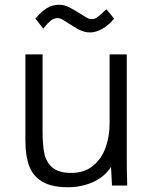

<svg xmlns="http://www.w3.org/2000/svg" viewBox="-20 -778 640 805"><path d="M86.5 -188V-550H158.5V-228Q158.5 -171 165.8 -135Q173 -99 199.2 -76Q225.5 -53 278.5 -53Q334 -53 370.2 -83Q406.5 -113 423 -160Q439.5 -207 439.5 -260V-550H511.5V-119Q511.5 -65.5 513 -18L513.5 0H449.5L445.5 -78Q417 -35 368.8 -14Q320.5 7 264.5 7Q197.5 7 158.2 -15.8Q119 -38.5 102.8 -81Q86.5 -123.5 86.5 -188ZM278.5 -673Q248.5 -692.5 239.8 -697.2Q231 -702 221.5 -702Q206 -702 192.5 -691.2Q179 -680.5 161.5 -658L128.5 -700Q152.5 -729 176 -743.5Q199.5 -758 227.5 -758Q245 -758 258.2 -752.8Q271.5 -747.5 293 -735L306.5 -727Q317.5 -720.5 328 -713.5Q341.5 -704.5 348.5 -701.2Q355.5 -698 364.5 -698Q376.5 -698 385 -703.5Q393.5 -709 407.5 -722Q416.5 -731 426.5 -739L458.5 -700Q437.5 -674 410.5 -658Q383.5 -642 357.5 -642Q340 -642 322.2 -649Q304.5 -656 278.5 -673Z"/></svg>

Font: JuliaMono Light
Style: Regular
Weight: 300
Monospace: yes
Designer: cormullion
Foundry: corm
Version: Version 0.054; ttfautohint (v1.8.4)